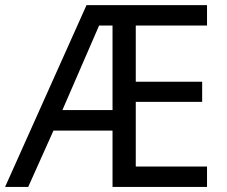

<svg xmlns="http://www.w3.org/2000/svg" viewBox="-21 -734 893 754"><path d="M792 0H420.9V-221.2H189L89.8 0H-1L318.8 -713.9H792V-633.8H512.2V-413.1H772.9V-334H512.2V-80.1H792ZM224.1 -301.8H420.9V-633.8H368.2Z"/></svg>

Font: Droid Sans
Style: Regular
Weight: 400
Foundry: Ascender Corporation
Version: Version 1.00 build 114